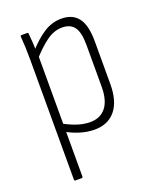

<svg xmlns="http://www.w3.org/2000/svg" viewBox="-129 -566 668 826"><g transform="rotate(-20 205.5 -152.5)"><path d="M225 8Q194 8 160.5 -2Q127 -12 98 -29L97 -67Q127 -50 157.5 -39.5Q188 -29 219 -29Q265 -29 290.5 -61Q316 -93 316 -156V-347Q316 -403 298.5 -428Q281 -453 242 -453Q205 -453 169.5 -427Q134 -401 95 -356L94 -396Q132 -440 170.5 -465Q209 -490 252 -490Q304 -490 329.5 -456Q355 -422 355 -350V-154Q355 -75 321 -33.5Q287 8 225 8ZM72 185Q67 185 67 179V-371Q67 -399 66 -425.5Q65 -452 63 -475Q62 -482 68 -482H94Q99 -482 99 -476Q101 -457 102.5 -434Q104 -411 104 -396L106 -379V179Q106 185 101 185Z"/></g></svg>

Font: Sofia Sans Condensed ExtraLight
Style: Regular
Weight: 250
Version: Version 4.100